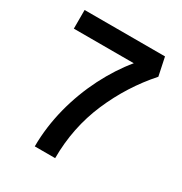

<svg xmlns="http://www.w3.org/2000/svg" viewBox="-164 -817 885 936"><g transform="rotate(30 278.0 -348.5)"><path d="M495.1 -697.3H42.5V-592.3H379.9C339.4 -543.5 302.7 -486.8 270 -422.9C205.1 -294.4 164.6 -146.5 164.6 0H279.3C279.3 -114.7 301.3 -223.1 344.7 -324.2C388.2 -425.3 445.8 -515.6 516.6 -595.2Z"/></g></svg>

Font: Estedad SemiBold
Style: Regular
Weight: 600
Designer: Amin Abedi
Version: Version 7.3